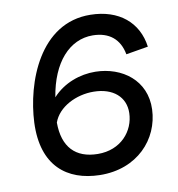

<svg xmlns="http://www.w3.org/2000/svg" viewBox="-81 -781 799 863"><g transform="rotate(-10 319.0 -349.5)"><path d="M306 9C477 12 583 -106 588 -241C593 -373 488 -450 366 -452C296 -453 221 -427 169 -370C194 -525 276 -616 383 -615C457 -614 504 -576 517 -505L618 -522C603 -635 518 -706 389 -708C157 -712 64 -455 56 -274C48 -77 157 6 306 9ZM156 -257C180 -325 263 -366 343 -365C431 -364 486 -316 484 -243C482 -161 419 -85 313 -86C212 -87 156 -145 156 -257Z"/></g></svg>

Font: Fixel Display Medium
Style: Italic
Weight: 500
Italic angle: -10°
Designer: AlfaBravo + MacPaw
Foundry: Kyrylo Tkachov, Marchela Mozhyna, Serhii Makarenko, Maria Weinstein, Zakhar Kryvoshyya
Version: Version 1.210;Glyphs 3.2 (3217)